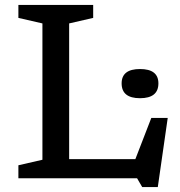

<svg xmlns="http://www.w3.org/2000/svg" viewBox="-20 -727 736 783"><path d="M623.5 36H560L539 0H55V-53L153 -75.5V-631.5L55 -654V-707H360V-654L262 -631.5V-78H532L597 -246H664ZM551 -326.5Q476 -326.5 476 -387Q476 -445.5 551 -445.5Q626 -445.5 626 -387Q626 -326.5 551 -326.5Z"/></svg>

Font: Newsreader 6pt
Style: Regular
Weight: 400
Designer: Hugues Gentile
Foundry: Production Type
Version: Version 1.003; ttfautohint (v1.8.3)